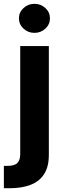

<svg xmlns="http://www.w3.org/2000/svg" viewBox="-46 -789 338 1013"><path d="M60.7 -545.9H211.7V27.1Q211.9 90.3 187 129.2Q162 168.2 115.6 186.1Q69.2 204.1 5.1 204.1H-25.6V86.1H-5.9Q31 86.1 45.8 70.8Q60.5 55.5 60.7 24.8ZM135.7 -615.6Q102 -615.6 77.9 -638.1Q53.9 -660.5 53.9 -692.2Q53.9 -724.1 77.9 -746.4Q102 -768.8 135.7 -768.8Q169.5 -768.8 193.6 -746.4Q217.6 -724.1 217.6 -692.3Q217.6 -660.5 193.6 -638.1Q169.5 -615.6 135.7 -615.6Z"/></svg>

Font: Inter
Style: Regular
Weight: 400
Designer: Rasmus Andersson
Foundry: rsms
Version: Version 4.000;git-8c9346024